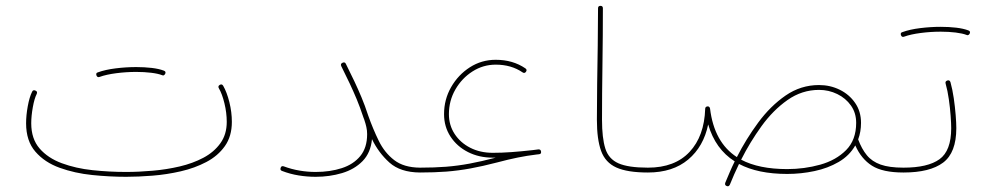

<svg xmlns="http://www.w3.org/2000/svg" viewBox="-20 -604 3385 657"><path d="M69.3 -182.1Q69.3 -209.5 75 -240.5Q80.6 -271.5 89.8 -290Q93.3 -297.9 101.6 -293.9Q109.4 -290.5 105.5 -282.2Q97.7 -267.1 92.3 -237.1Q86.9 -207 86.9 -182.1Q86.9 -128.9 115.5 -95.9Q144 -63 191.7 -45.4Q239.3 -27.8 296.6 -21.7Q354 -15.6 411.6 -15.6Q454.6 -15.6 502.2 -19.8Q549.8 -23.9 594.7 -34.4Q639.6 -44.9 676 -64.2Q712.4 -83.5 734.1 -113.8Q755.9 -144 755.9 -187Q755.9 -218.3 748 -250.5Q740.2 -282.7 729 -301.8Q724.6 -309.1 731.9 -313.5Q739.3 -317.9 743.7 -310.5Q756.3 -288.6 764.9 -254.4Q773.4 -220.2 773.4 -187Q773.4 -137.7 749.5 -104Q725.6 -70.3 686 -49.6Q646.5 -28.8 598.6 -17.8Q550.8 -6.8 502 -2.9Q453.1 1 411.6 1Q355.5 1 295.7 -5.1Q235.8 -11.2 184.3 -29.8Q132.8 -48.3 101.1 -85Q69.3 -121.6 69.3 -182.1ZM310.1 -345.7Q307.1 -354.5 314.9 -356.4Q340.3 -365.7 376 -370.1Q411.6 -374.5 446.3 -374.5Q474.1 -374.5 499 -371.6Q523.9 -368.7 540.5 -362.3Q548.8 -359.4 545.4 -351.6Q544.4 -349.1 541.3 -346.9Q538.1 -344.7 534.7 -346.7Q521 -352.1 497.3 -355Q473.6 -357.9 446.3 -357.9Q412.1 -357.9 377.9 -353.5Q343.8 -349.1 320.8 -340.8Q313.5 -337.9 310.1 -345.7Z M940.4 -29.8Q942.9 -37.6 951.2 -34.7Q977.5 -24.9 1004.9 -20.3Q1032.2 -15.6 1060.1 -15.6Q1109.4 -15.6 1149.4 -28.6Q1189.5 -41.5 1212.9 -70.1Q1236.3 -98.6 1236.3 -145Q1236.3 -157.7 1233.6 -169.4Q1231 -181.2 1227.1 -192.4V-192.9Q1225.6 -196.8 1223.6 -202.1Q1211.9 -237.3 1200.7 -264.2Q1189.5 -291 1177 -317.6Q1164.6 -344.2 1147.9 -377.4Q1144 -385.7 1151.9 -389.2Q1160.2 -393.1 1163.6 -385.3Q1180.2 -352.1 1192.9 -325.2Q1205.6 -298.3 1217 -271Q1228.5 -243.7 1240.2 -208Q1256.3 -162.6 1276.1 -122.1Q1295.9 -81.5 1328.9 -56.2Q1361.8 -30.8 1417 -30.3H1417.5Q1425.8 -30.3 1425.8 -22Q1425.8 -13.7 1417.5 -13.7H1417Q1350.1 -14.2 1312.7 -47.6Q1275.4 -81.1 1252.9 -127.9Q1248.5 -81.1 1220.7 -52.7Q1192.9 -24.4 1150.4 -11.7Q1107.9 1 1060.1 1Q1030.8 1 1002 -3.7Q973.1 -8.3 945.3 -19Q937.5 -21.5 940.4 -29.8Z M1408.7 -22Q1408.7 -30.3 1417.5 -30.3Q1465.8 -30.3 1506.1 -33.4Q1546.4 -36.6 1587.2 -44.2Q1627.9 -51.8 1676.3 -64.5Q1671.4 -64.5 1666.5 -64.5Q1619.1 -64.5 1581.3 -83.7Q1543.5 -103 1521.5 -136.7Q1499.5 -170.4 1499.5 -213.4Q1499.5 -263.7 1523.7 -305.9Q1547.9 -348.1 1587.9 -373.8Q1627.9 -399.4 1676.3 -399.4Q1734.9 -399.4 1777.8 -370.1Q1784.7 -365.2 1779.8 -358.4Q1774.9 -351.6 1768.1 -356.4Q1729.5 -382.8 1676.3 -382.8Q1633.3 -382.8 1596.9 -359.6Q1560.5 -336.4 1538.3 -297.9Q1516.1 -259.3 1516.1 -213.4Q1516.1 -175.8 1535.6 -145.8Q1555.2 -115.7 1589.1 -98.4Q1623 -81.1 1666.5 -81.1Q1696.8 -81.1 1730 -83.5Q1763.2 -85.9 1802.7 -90.3Q1812 -91.8 1822.3 -92.8Q1830.6 -93.3 1831.5 -85Q1832.5 -76.7 1824.2 -76.2Q1819.8 -75.7 1815.4 -75.2Q1783.2 -71.3 1751.7 -64.9Q1720.2 -58.6 1680.2 -47.9Q1631.3 -35.2 1589.8 -27.6Q1548.3 -20 1507.3 -16.8Q1466.3 -13.7 1417.5 -13.7Q1408.7 -13.7 1408.7 -22Z M2022.5 -194.3Q2022.5 -251.5 2023.4 -316.7Q2024.4 -381.8 2025.4 -448.5Q2026.4 -515.1 2026.4 -575.7Q2026.4 -584 2034.7 -584Q2043 -584 2043 -575.7Q2043 -484.4 2041.5 -382.3Q2040 -280.3 2040 -194.3Q2040 -131.8 2051.3 -95.9Q2062.5 -60.1 2096.2 -45.2Q2129.9 -30.3 2196.8 -30.3H2197.3Q2205.6 -30.3 2205.6 -22Q2205.6 -13.7 2197.3 -13.7H2196.8Q2127 -13.7 2089.1 -30.8Q2051.3 -47.9 2036.9 -87.6Q2022.5 -127.4 2022.5 -194.3Z M2189 -22Q2189 -30.3 2197.3 -30.3Q2289.1 -30.3 2339.6 -84.2Q2390.1 -138.2 2393.1 -231.9V-232.4Q2393.1 -233.9 2393.6 -234.4Q2393.6 -234.9 2393.6 -235.4Q2394 -236.3 2394.5 -236.8Q2394.5 -236.8 2395 -236.8Q2396.5 -239.3 2399.4 -239.7Q2406.7 -241.2 2409.2 -234.4Q2409.2 -234.4 2409.2 -233.9Q2409.7 -233.4 2409.7 -232.4Q2423.8 -116.7 2501.5 -66.4Q2532.7 -127.9 2574.5 -184.6Q2616.2 -241.2 2668.2 -277.1Q2720.2 -313 2782.7 -313Q2820.8 -313 2853.5 -296.9Q2886.2 -280.8 2906.2 -251.7Q2926.3 -222.7 2926.3 -183.6Q2926.3 -152.8 2916.5 -127Q2928.7 -94.2 2946.3 -72.8Q2963.9 -51.3 2993.4 -40.8Q3022.9 -30.3 3071.3 -30.3H3071.8Q3080.1 -30.3 3080.1 -22Q3080.1 -13.7 3071.8 -13.7H3071.3Q3000.5 -13.7 2963.9 -36.9Q2927.2 -60.1 2906.7 -106.4Q2886.7 -71.3 2849.9 -49.8Q2813 -28.3 2767.1 -18.6Q2721.2 -8.8 2673.8 -8.8Q2573.2 -8.8 2508.8 -43Q2500 -24.9 2492.2 -7.1Q2484.4 10.7 2477.5 27.8Q2473.6 36.1 2465.8 32.2Q2459 29.3 2461.9 21Q2469.2 3.4 2477.1 -14.9Q2484.9 -33.2 2494.1 -51.8Q2427.7 -93.8 2403.3 -178.2Q2387.7 -102.5 2335 -58.1Q2282.2 -13.7 2197.3 -13.7Q2189 -13.7 2189 -22ZM2782.7 -296.4Q2724.1 -296.4 2674.8 -261.7Q2625.5 -227.1 2585.9 -172.4Q2546.4 -117.7 2516.1 -57.6Q2576.7 -25.4 2673.8 -25.4Q2732.4 -25.4 2786.6 -40.5Q2840.8 -55.7 2875.2 -90.3Q2909.7 -125 2909.7 -183.6Q2909.7 -217.8 2891.8 -242.9Q2874 -268.1 2845 -282.2Q2815.9 -296.4 2782.7 -296.4Z M3063.5 -22Q3063.5 -30.3 3071.8 -30.3Q3154.8 -30.3 3194.8 -59.1Q3234.9 -87.9 3234.9 -165.5Q3234.9 -181.6 3232.9 -208.3Q3231 -234.9 3226.8 -264.2Q3222.7 -293.5 3215.8 -317.9Q3213.4 -325.7 3221.7 -328.6Q3229.5 -331.1 3232.4 -322.8Q3239.3 -297.9 3243.7 -267.8Q3248 -237.8 3250.2 -210.4Q3252.4 -183.1 3252.4 -165.5Q3252.4 -81.5 3207.3 -47.6Q3162.1 -13.7 3071.8 -13.7Q3063.5 -13.7 3063.5 -22ZM3063 -483.4Q3060.1 -492.2 3067.9 -494.1Q3093.3 -503.4 3128.9 -507.8Q3164.6 -512.2 3199.2 -512.2Q3227.1 -512.2 3252 -509.3Q3276.9 -506.3 3293.5 -500Q3301.8 -497.1 3298.3 -489.3Q3297.4 -486.8 3294.2 -484.6Q3291 -482.4 3287.6 -484.4Q3273.9 -489.7 3250.2 -492.7Q3226.6 -495.6 3199.2 -495.6Q3165 -495.6 3130.9 -491.2Q3096.7 -486.8 3073.7 -478.5Q3066.4 -475.6 3063 -483.4Z"/></svg>

Font: Mikhak-DS2-FD Thin
Style: Regular
Weight: 100
Designer: Amin Abedi
Version: Version 3.2